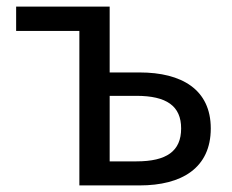

<svg xmlns="http://www.w3.org/2000/svg" viewBox="-20 -563 705 583"><path d="M221 0H404C532 0 620 -53 620 -173C620 -291 532 -343 404 -343H313V-543H29V-469H221ZM313 -73V-272H394C486 -272 530 -241 530 -173C530 -104 486 -73 394 -73Z"/></svg>

Font: Noto Sans CJK HK
Style: Regular
Weight: 400
Designer: Ryoko NISHIZUKA 西塚涼子 (kana, bopomofo & ideographs); Paul D. Hunt (Latin, Greek & Cyrillic); Sandoll Communications 산돌커뮤니
Foundry: Adobe
Version: Version 2.004;hotconv 1.0.118;makeotfexe 2.5.65603